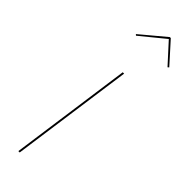

<svg xmlns="http://www.w3.org/2000/svg" viewBox="-256 -758 767 767"><g transform="rotate(45 127.0 -375.0)"><path d="M70.3 -658.2 65.4 -662.6 169.9 -750H175.3L253.9 -662.6L248.5 -658.2L172.4 -741.7ZM144 -517.6 71.8 0H64L136.2 -517.6Z"/></g></svg>

Font: Fira Sans Compressed Eight
Style: Italic
Weight: 100
Width: 3
Italic angle: -8°
Designer: Carrois Corporate & Edenspiekermann AG
Foundry: Carrois Corporate GbR & Edenspiekermann AG
Version: Version 4.203;PS 004.203;hotconv 1.0.88;makeotf.lib2.5.64775